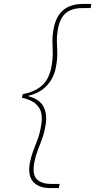

<svg xmlns="http://www.w3.org/2000/svg" viewBox="-20 -831 482 972"><path d="M233 121Q177 121 148.5 90Q120 59 131 -6Q138 -41 148.5 -68Q159 -95 170.5 -125.5Q182 -156 189 -200Q194 -229 189.5 -255.5Q185 -282 163 -303.5Q141 -325 91 -336L95 -354Q148 -365 178 -386.5Q208 -408 221.5 -435.5Q235 -463 240 -491Q248 -535 247 -565Q246 -595 245.5 -622Q245 -649 251 -683Q259 -728 279 -756.5Q299 -785 329.5 -798Q360 -811 397 -811H442L439 -790H395Q363 -790 337.5 -779.5Q312 -769 296 -745.5Q280 -722 273 -683Q267 -648 268 -621Q269 -594 270 -564Q271 -534 263 -491Q257 -457 240 -428Q223 -399 194.5 -377.5Q166 -356 123 -346V-344Q181 -329 200.5 -290.5Q220 -252 211 -199Q204 -157 192.5 -126.5Q181 -96 170.5 -68.5Q160 -41 153 -6Q143 53 166.5 76.5Q190 100 238 100H282L278 121Z"/></svg>

Font: DM Sans 17pt Thin
Style: Italic
Weight: 250
Italic angle: -10°
Version: Version 4.004;gftools[0.9.30]